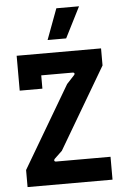

<svg xmlns="http://www.w3.org/2000/svg" viewBox="-61 -976 662 1020"><g transform="rotate(-5 269.5 -466.5)"><path d="M44 0H497V-122H207C196 -122 194 -131 203 -139L242 -176L497 -609V-700H47V-514H168V-585H335C346 -585 349 -577 339 -568L301 -527L44 -91ZM218 -769H317L400 -933H279Z"/></g></svg>

Font: Finlandica SemiBold
Style: Regular
Weight: 600
Designer: Niklas Ekholm, Juho Hiilivirta, Jaakko Suomalainen
Foundry: Helsinki Type Studio
Version: Version 2.000;Glyphs 3.2 (3202)